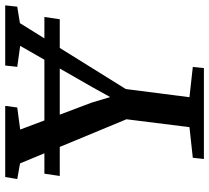

<svg xmlns="http://www.w3.org/2000/svg" viewBox="-52 -730 783 718"><g transform="rotate(-90 339.0 -371.5)"><path d="M103 0 107.5 -41.5 222 -54 251.5 -289.5 86.5 -687.5 28 -698 35.5 -743H301.5L295.5 -698L213 -687L314 -419L334.5 -350.5L372 -418L526 -687L447.5 -698L452.5 -743H677.5L672.5 -698L611 -688L364.5 -292L334 -54L447 -41.5L443 0ZM634 -596.5 625.5 -539H39.5L48 -596.5Z"/></g></svg>

Font: Merriweather 20pt Medium
Style: Italic
Weight: 500
Italic angle: -7.8°
Version: Version 2.101